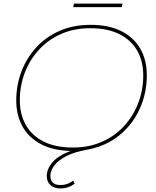

<svg xmlns="http://www.w3.org/2000/svg" viewBox="-20 -842 876 1075"><path d="M317 213Q283 213 262.5 194.5Q242 176 242 144Q242 104 273.5 67Q305 30 375 3Q277 1 209 -35Q141 -71 106 -134Q71 -197 71 -280Q71 -364 99.5 -440Q128 -516 182 -575.5Q236 -635 313 -669Q390 -703 487 -703Q589 -703 659.5 -667.5Q730 -632 766 -568.5Q802 -505 802 -420Q802 -320 762 -232Q722 -144 647 -83.5Q572 -23 468 -4Q395 9 349.5 33Q304 57 283 86Q262 115 262 142Q262 194 319 194Q359 194 390 169L398 186Q364 213 317 213ZM388 -16Q478 -16 550.5 -48Q623 -80 674.5 -136Q726 -192 754 -265Q782 -338 782 -420Q782 -499 748.5 -558Q715 -617 649 -650.5Q583 -684 485 -684Q395 -684 322.5 -652Q250 -620 198.5 -564Q147 -508 119 -435Q91 -362 91 -280Q91 -202 124.5 -142.5Q158 -83 224 -49.5Q290 -16 388 -16ZM390 -802 394 -822H666L662 -802Z"/></svg>

Font: Montserrat Thin
Style: Italic
Weight: 100
Italic angle: -11.3°
Designer: Julieta Ulanovsky
Foundry: Julieta Ulanovsky
Version: Version 9.000; ttfautohint (v1.8.4.7-5d5b)